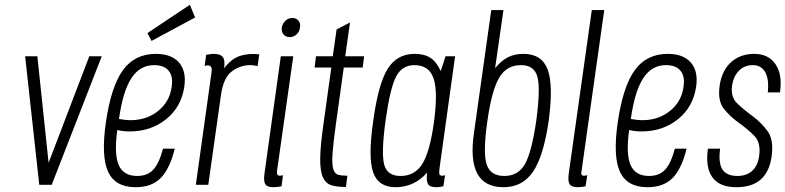

<svg xmlns="http://www.w3.org/2000/svg" viewBox="-20 -772 3281 802"><path d="M144 0H196L405 -537H353L183 -92L136 -537H85Z M422 -259Q402 -117 432 -53.5Q462 10 547 10Q613 10 651 -28Q689 -66 710 -151H661Q644 -88 619.5 -62.5Q595 -37 553 -37Q496 -37 476 -82.5Q456 -128 470 -229Q482 -226 494.5 -224.5Q507 -223 521 -223Q611 -223 674.5 -274.5Q738 -326 750 -411Q759 -475 727.5 -511Q696 -547 631 -547Q543 -547 493.5 -479Q444 -411 422 -259ZM624 -500Q665 -500 684.5 -476.5Q704 -453 697 -409Q689 -348 641 -309Q593 -270 525 -270Q513 -270 501 -271.5Q489 -273 477 -275Q493 -390 528.5 -445Q564 -500 624 -500ZM613 -601 795 -699 773 -752 596 -634Z M916 -487Q921 -521 910.5 -534Q900 -547 874 -547Q867 -547 859.5 -546Q852 -545 841 -543L835 -496Q842 -499 846 -499Q857 -499 861.5 -492.5Q866 -486 864 -473L798 0H850L903 -375Q913 -447 948 -473.5Q983 -500 1025 -500Q1032 -500 1040 -499Q1048 -498 1056 -496L1063 -545Q1020 -550 984 -539Q948 -528 916 -487Z M1157 -657Q1155 -639 1164.5 -628Q1174 -617 1190 -617Q1206 -617 1218.5 -628Q1231 -639 1233 -657Q1236 -674 1227 -685.5Q1218 -697 1201 -697Q1185 -697 1172.5 -685.5Q1160 -674 1157 -657ZM1153 -537 1085 -49Q1080 -16 1088 -3Q1096 10 1122 10Q1130 10 1137.5 9Q1145 8 1156 6L1162 -40Q1152 -38 1150 -38Q1141 -38 1138.5 -42.5Q1136 -47 1137 -57L1205 -537Z M1300 -537 1294 -490H1364L1331 -253Q1318 -162 1317.5 -109.5Q1317 -57 1329 -31Q1341 -5 1365 2Q1389 9 1425 9L1431 -38Q1407 -38 1392.5 -42Q1378 -46 1372 -66.5Q1366 -87 1369 -130.5Q1372 -174 1383 -253L1416 -490H1495L1501 -537H1422L1442 -678L1386 -649L1370 -537Z M1841 -537 1821 -475Q1804 -513 1778.5 -530Q1753 -547 1712 -547Q1638 -547 1599 -484Q1560 -421 1539 -267Q1517 -115 1538.5 -52.5Q1560 10 1633 10Q1671 10 1704.5 -5.5Q1738 -21 1764 -51Q1760 -16 1768 -3Q1776 10 1802 10Q1810 10 1816.5 9Q1823 8 1832 6L1839 -40Q1835 -39 1832 -38.5Q1829 -38 1827 -38Q1816 -38 1815 -46.5Q1814 -55 1816 -70L1881 -537ZM1792 -257Q1775 -136 1743.5 -86.5Q1712 -37 1653 -37Q1597 -37 1584.5 -85.5Q1572 -134 1591 -272Q1610 -406 1635 -453Q1660 -500 1711 -500Q1773 -500 1791.5 -443Q1810 -386 1792 -257Z M1960 -218Q1943 -103 1974 -46.5Q2005 10 2083 10Q2163 10 2207 -55.5Q2251 -121 2272 -268Q2292 -417 2267.5 -482Q2243 -547 2166 -547Q2130 -547 2102 -533Q2074 -519 2048 -487L2083 -730H2032ZM2015 -261Q2033 -391 2064 -445.5Q2095 -500 2156 -500Q2212 -500 2225 -450.5Q2238 -401 2220 -268Q2201 -137 2173 -87Q2145 -37 2086 -37Q2029 -37 2013 -84.5Q1997 -132 2015 -261Z M2452 -730 2356 -49Q2351 -15 2359.5 -2.5Q2368 10 2394 10Q2401 10 2408.5 9Q2416 8 2426 6L2433 -40Q2422 -38 2421 -38Q2411 -38 2409 -42.5Q2407 -47 2409 -57L2504 -730Z M2560 -259Q2540 -117 2570 -53.5Q2600 10 2685 10Q2751 10 2789 -28Q2827 -66 2848 -151H2799Q2782 -88 2757.5 -62.5Q2733 -37 2691 -37Q2634 -37 2614 -82.5Q2594 -128 2608 -229Q2620 -226 2632.5 -224.5Q2645 -223 2659 -223Q2749 -223 2812.5 -274.5Q2876 -326 2888 -411Q2897 -475 2865.5 -511Q2834 -547 2769 -547Q2681 -547 2631.5 -479Q2582 -411 2560 -259ZM2762 -500Q2803 -500 2822.5 -476.5Q2842 -453 2835 -409Q2827 -348 2779 -309Q2731 -270 2663 -270Q2651 -270 2639 -271.5Q2627 -273 2615 -275Q2631 -390 2666.5 -445Q2702 -500 2762 -500Z M3203 -118Q3213 -188 3186 -224.5Q3159 -261 3123.5 -287Q3088 -313 3059.5 -340Q3031 -367 3038 -416Q3044 -454 3067 -477Q3090 -500 3124 -500Q3160 -500 3176.5 -470.5Q3193 -441 3187 -386H3238Q3249 -460 3219.5 -503.5Q3190 -547 3130 -547Q3072 -547 3033.5 -512Q2995 -477 2986 -414Q2977 -350 3004.5 -316.5Q3032 -283 3067.5 -258Q3103 -233 3131 -204.5Q3159 -176 3151 -120Q3145 -79 3121.5 -58Q3098 -37 3060 -37Q3015 -37 2997.5 -64.5Q2980 -92 2988 -151H2937Q2926 -72 2956 -31Q2986 10 3055 10Q3121 10 3157.5 -22Q3194 -54 3203 -118Z"/></svg>

Font: Secuela ExtLt
Style: Italic
Weight: 200
Italic angle: -8°
Designer: Fernando Haro
Foundry: deFharo
Version: Version 1.704